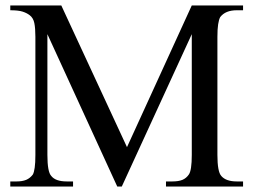

<svg xmlns="http://www.w3.org/2000/svg" viewBox="-20 -682 930 702"><path d="M586.9 0V-18.6H609.9Q632.8 -18.6 647 -24.4Q661.1 -30.3 670.4 -43.9Q681.2 -59.1 681.2 -115.7V-557.1L425.3 0H408.7L153.3 -557.1V-115.7Q153.3 -53.2 167.5 -38.6Q183.1 -18.6 224.1 -18.6H247.1V0H17.6V-18.6H40.5Q61.5 -18.6 75.7 -24.4Q89.8 -30.3 100.1 -43.9Q104.5 -51.8 106.9 -69.1Q109.4 -86.4 109.4 -115.7V-547.4Q109.4 -578.6 105.5 -597.7Q101.6 -616.7 88.4 -626.5Q77.6 -634.8 62.3 -639.6Q46.9 -644.5 17.6 -644.5V-662.1H204.1L444.3 -144L681.2 -662.1H868.7V-644.5H845.7Q804.2 -644.5 785.2 -619.6Q780.3 -610.8 777.6 -593.3Q774.9 -575.7 774.9 -547.4V-115.7Q774.9 -54.2 789.1 -38.6Q806.2 -18.6 845.7 -18.6H868.7V0Z"/></svg>

Font: Campania
Style: Regular
Weight: 400
Version: Version 2.009